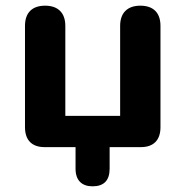

<svg xmlns="http://www.w3.org/2000/svg" viewBox="-20 -518 653 676"><path d="M306 138C346 138 366 117 366 76V0H476C521 0 545 -25 545 -70V-427C545 -473 520 -498 474 -498C429 -498 403 -473 403 -427V-110H210V-427C210 -473 184 -498 139 -498C93 -498 68 -473 68 -427V-70C68 -25 92 0 137 0H246V76C246 117 268 138 306 138Z"/></svg>

Font: SN Pro
Style: Bold
Weight: 700
Designer: Tobias Whetton
Foundry: Supernotes
Version: Version 1.003;Glyphs 3.3 (3324)